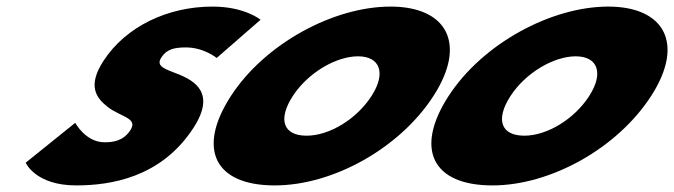

<svg xmlns="http://www.w3.org/2000/svg" viewBox="-20 -548 2047 583"><path d="M625 -528C490 -528 362.1 -468 294.1 -363C244.2 -286 272.9 -250 307.4 -223C346 -193 400.1 -190 376.1 -153C354.1 -119 322.1 -116 297.1 -116C240.1 -116 208.4 -175 208.4 -175L58 -54C58 -54 87.3 15 211.3 15C316.3 15 469.8 -9 567.6 -160C635.6 -265 572.3 -303 517.9 -324C482.9 -338 452.1 -346 469.6 -373C485.1 -397 505.7 -404 544.7 -404C598.7 -404 638 -372 638 -372L771.1 -488C771.1 -488 724 -528 625 -528Z M680.8 -256C578.5 -98 629.3 15 814.3 15C991.3 15 1193.5 -98 1295.8 -256C1399.5 -416 1336 -528 1166 -528C993 -528 784.5 -416 680.8 -256ZM868.8 -256C914.8 -327 1000.2 -377 1067.2 -377C1133.2 -377 1153.8 -327 1107.8 -256C1062.5 -186 980.1 -136 911.1 -136C839.1 -136 823.5 -186 868.8 -256Z M1341.8 -256C1239.5 -98 1290.3 15 1475.3 15C1652.3 15 1854.5 -98 1956.8 -256C2060.5 -416 1997 -528 1827 -528C1654 -528 1445.5 -416 1341.8 -256ZM1529.8 -256C1575.8 -327 1661.2 -377 1728.2 -377C1794.2 -377 1814.8 -327 1768.8 -256C1723.5 -186 1641.1 -136 1572.1 -136C1500.1 -136 1484.5 -186 1529.8 -256Z"/></svg>

Font: Hussar
Style: BdWodka
Weight: 700
Foundry: Cannot Into Space Fonts
Version: Version 2.00